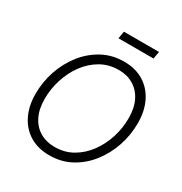

<svg xmlns="http://www.w3.org/2000/svg" viewBox="-206 -1051 1147 1212"><g transform="rotate(30 367.5 -445.0)"><path d="M326.2 10.7Q244.1 10.7 183.8 -25.9Q123.5 -62.5 90.8 -128.9Q58.1 -195.3 58.1 -283.2Q58.1 -369.1 85.4 -450.2Q112.8 -531.2 163.6 -596.2Q214.4 -661.1 285.2 -699.7Q356 -738.3 442.4 -738.3Q524.9 -738.3 585 -701.7Q645 -665 677.7 -598.9Q710.4 -532.7 710.4 -443.8Q710.4 -357.9 683.1 -276.9Q655.8 -195.8 605 -130.9Q554.2 -65.9 483.6 -27.6Q413.1 10.7 326.2 10.7ZM329.1 -51.8Q401.4 -51.8 459.5 -85.2Q517.6 -118.7 559.1 -175Q600.6 -231.4 622.6 -300.8Q644.5 -370.1 644.5 -442.9Q644.5 -516.6 618.7 -568.6Q592.8 -620.6 546.6 -648.2Q500.5 -675.8 439.9 -675.8Q367.2 -675.8 308.8 -642.1Q250.5 -608.4 209.2 -552Q168 -495.6 146 -426Q124 -356.4 124 -284.2Q124 -210.9 149.7 -158.9Q175.3 -106.9 221.7 -79.3Q268.1 -51.8 329.1 -51.8ZM601.1 -900.9 591.8 -847.7H336.4L345.2 -900.9Z"/></g></svg>

Font: Inter 28pt Light
Style: Italic
Weight: 300
Italic angle: -9.3988°
Designer: Rasmus Andersson
Foundry: rsms
Version: Version 4.001;git-66647c0bb